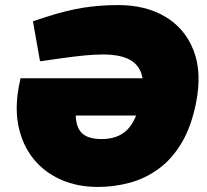

<svg xmlns="http://www.w3.org/2000/svg" viewBox="-20 -729 817 758"><path d="M366 9Q285 9 220 -20Q155 -49 112.5 -101.5Q70 -154 54 -226Q38 -298 54 -385L61 -420H581L552 -273H215L282 -322Q272 -248 294.5 -214Q317 -180 381 -180Q411 -180 435.5 -188Q460 -196 480 -214.5Q500 -233 514.5 -266Q529 -299 539 -348Q551 -408 536 -444.5Q521 -481 483.5 -497.5Q446 -514 388 -514Q354 -514 313 -510Q272 -506 215 -498L138 -487L110 -645L159 -661Q238 -687 305 -698Q372 -709 447 -709Q555 -709 632.5 -663Q710 -617 744 -530.5Q778 -444 754 -323Q735 -228 696.5 -164Q658 -100 605.5 -62Q553 -24 492 -7.5Q431 9 366 9Z"/></svg>

Font: REM Black
Style: Italic
Weight: 900
Italic angle: -11°
Designer: Octavio Pardo
Foundry: Ashler Design
Version: Version 1.005;gftools[0.9.28]